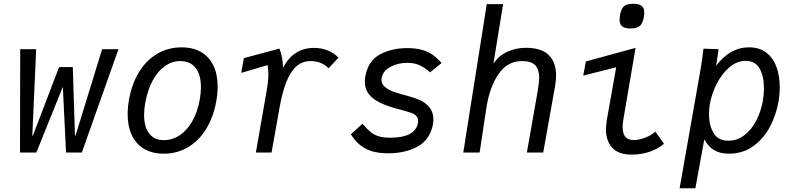

<svg xmlns="http://www.w3.org/2000/svg" viewBox="-20 -812 4240 1022"><path d="M87.5 -550H172.5L152 -90H155L294.5 -455H367.5L379 -90H382L523.5 -550H610.5L415.5 0H331.5L314.5 -350L173.5 0H86.5Z M659.5 -204.5Q659.5 -242 667 -284Q682.5 -368.5 721.5 -430.8Q760.5 -493 818.2 -526.5Q876 -560 946.5 -560Q1007 -560 1050.2 -535Q1093.5 -510 1116 -463Q1138.5 -416 1138.5 -351Q1138.5 -314 1131 -272Q1115.5 -187 1076.5 -124.2Q1037.5 -61.5 980 -27.8Q922.5 6 852 6Q791 6 747.8 -19.2Q704.5 -44.5 682 -92Q659.5 -139.5 659.5 -204.5ZM1043 -280Q1049.5 -316 1049.5 -348.5Q1049.5 -414.5 1021 -450.8Q992.5 -487 939.5 -487Q895.5 -487 857.8 -460.2Q820 -433.5 793 -383.8Q766 -334 753.5 -267Q747 -231.5 747 -200Q747 -136.5 774.2 -101.2Q801.5 -66 851.5 -66Q897.5 -66 936.8 -92.2Q976 -118.5 1003.5 -166.8Q1031 -215 1043 -280Z M1393 -293Q1401.5 -339.5 1405 -366.2Q1408.5 -393 1408.5 -417.5Q1408.5 -443.5 1404.5 -465.5L1264 -424L1278 -502.5L1467.5 -553.5Q1477 -529 1481.2 -505.2Q1485.5 -481.5 1486.5 -451.5Q1542.5 -557 1650 -557Q1693 -557 1727 -542.5Q1761 -528 1781.5 -505L1728.5 -448Q1717 -462.5 1691.8 -474.8Q1666.5 -487 1633.5 -487Q1590 -487 1558.5 -459.8Q1527 -432.5 1504.8 -377Q1482.5 -321.5 1467 -234L1425.5 0H1342Z M1847.5 -97 1909.5 -153.5Q1934 -124.5 1952.8 -109.2Q1971.5 -94 1996 -86.5Q2020.5 -79 2058.5 -79Q2122 -79 2159 -98Q2196 -117 2204 -154Q2205.5 -162.5 2205.5 -168.5Q2205.5 -185 2195.2 -195.2Q2185 -205.5 2168 -211.5Q2151 -217.5 2117.5 -226.5Q2098 -231.5 2079 -237Q1997.5 -260.5 1959.8 -293.5Q1922 -326.5 1922 -376.5Q1922 -393.5 1925.5 -410.5Q1942 -491.5 2005 -523.8Q2068 -556 2147.5 -556Q2193.5 -556 2227 -546.2Q2260.5 -536.5 2284 -519.5Q2307.5 -502.5 2330.5 -476.5L2269.5 -427Q2242 -451.5 2214 -464.5Q2186 -477.5 2148 -477.5Q2099 -477.5 2060 -457Q2021 -436.5 2012.5 -402Q2010.5 -395.5 2010.5 -387.5Q2010.5 -364.5 2030 -348.5Q2049.5 -332.5 2077.5 -322.8Q2105.5 -313 2148 -302Q2185 -292.5 2214.5 -279.5Q2244 -266.5 2265.5 -241Q2287 -215.5 2287 -176.5Q2287 -160 2282.5 -140.5Q2264.5 -64.5 2199.5 -30.2Q2134.5 4 2047 4Q1994 4 1957 -8Q1920 -20 1894.5 -41.8Q1869 -63.5 1847.5 -97Z M2571 -790H2658L2606.5 -473.5Q2636 -517 2681.8 -537.2Q2727.5 -557.5 2779.5 -557.5Q2861.5 -557.5 2900.8 -519.2Q2940 -481 2940 -410.5Q2940 -385 2934.5 -353L2871.5 0H2784.5L2841.5 -324Q2850 -375 2850 -399Q2850 -441.5 2829.5 -464.2Q2809 -487 2758.5 -487Q2681 -487 2633.2 -417.2Q2585.5 -347.5 2568.5 -235L2533 0H2446Z M3205.5 -124.5Q3205.5 -146 3210.5 -176L3260 -454L3084.5 -409.5L3098.5 -485L3363 -557L3299 -181.5Q3294.5 -156 3294.5 -135.5Q3294.5 -101.5 3308.5 -84Q3322.5 -66.5 3353.5 -66.5Q3381 -66.5 3414.2 -79.2Q3447.5 -92 3468 -111.5L3514.5 -47Q3484 -20.5 3439.8 -4.8Q3395.5 11 3342 11Q3272 11 3238.8 -25.5Q3205.5 -62 3205.5 -124.5ZM3278 -707.5Q3278 -716.5 3280.5 -732.5Q3286.5 -766 3301.5 -779Q3316.5 -792 3350 -792Q3381 -792 3395.2 -780.8Q3409.5 -769.5 3409.5 -745Q3409.5 -736 3407 -721Q3401 -687 3385.8 -673.8Q3370.5 -660.5 3336.5 -660.5Q3306 -660.5 3292 -671.5Q3278 -682.5 3278 -707.5Z M3724.5 -553 3805 -550 3792 -461.5Q3865 -560 3966.5 -560Q4024 -560 4060.8 -530.5Q4097.5 -501 4114 -453Q4130.5 -405 4130.5 -346.5Q4130.5 -308.5 4123.5 -269.5Q4111 -199 4077.8 -136.2Q4044.5 -73.5 3989.2 -33.8Q3934 6 3860.5 6Q3812 6 3780.8 -13Q3749.5 -32 3729 -70.5L3681.5 190H3597.5L3707 -431Q3713.5 -466.5 3717.5 -496.2Q3721.5 -526 3724.5 -553ZM4040.5 -274.5Q4046.5 -310.5 4046.5 -341.5Q4046.5 -404.5 4023.8 -446.2Q4001 -488 3949.5 -488Q3901 -488 3860.8 -452.5Q3820.5 -417 3794 -363.8Q3767.5 -310.5 3758.5 -258.5Q3754 -233 3754 -204Q3754 -144.5 3778.2 -103.8Q3802.5 -63 3857.5 -63Q3904.5 -63 3942.8 -92.8Q3981 -122.5 4005.8 -170.8Q4030.5 -219 4040.5 -274.5Z"/></svg>

Font: JuliaMono
Style: Italic
Weight: 400
Italic angle: -9°
Monospace: yes
Designer: cormullion
Foundry: corm
Version: Version 0.057; ttfautohint (v1.8.4)